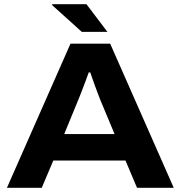

<svg xmlns="http://www.w3.org/2000/svg" viewBox="-20 -895 861 915"><path d="M13 0 316 -687H505L808 0H633L578 -130H234L179 0ZM286 -256H526L458 -419Q454 -430 447 -447.5Q440 -465 433 -485Q426 -505 419.5 -523Q413 -541 410 -550H403Q396 -530 386.5 -505Q377 -480 368 -456.5Q359 -433 353 -419ZM492 -743H370L228 -871L229 -875H392Z"/></svg>

Font: Archivo SemiExpanded
Style: Bold
Weight: 700
Width: 6
Designer: Hector Gatti
Foundry: Omnibus-Type
Version: Version 2.001